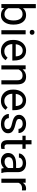

<svg xmlns="http://www.w3.org/2000/svg" viewBox="1670 -2460 800 4180"><g transform="rotate(90 2070.0 -370.0)"><path d="M515.6 -258.3V-266.1C515.6 -350.6 497.6 -417 460.9 -465.3C424.3 -513.7 373.5 -538.1 309.6 -538.1C245.6 -538.1 195.3 -515.6 158.7 -470.2V-750H68.4V0H151.4L155.8 -61C192.4 -13.7 243.7 9.8 310.5 9.8C373 9.8 422.9 -14.6 460 -64C497.1 -112.8 515.6 -177.7 515.6 -258.3ZM425.3 -268.6C425.3 -201.2 413.1 -150.9 389.2 -117.2C365.2 -83.5 331.5 -66.9 288.1 -66.9C229.5 -66.9 186.5 -94.7 158.7 -149.9V-378.4C184.6 -433.6 227.5 -461.4 287.1 -461.4C331.5 -461.4 365.7 -444.8 389.6 -411.1C413.6 -377.4 425.3 -330.1 425.3 -268.6Z M727.5 0V-528.3H637.2V0ZM629.9 -668.5C629.9 -653.8 634.3 -641.6 643.6 -631.8C652.3 -622.1 665.5 -617.2 683.1 -617.2C700.7 -617.2 713.9 -622.1 723.1 -631.8C732.4 -641.6 736.8 -653.8 736.8 -668.5C736.8 -683.1 732.4 -695.3 723.1 -705.6C713.9 -715.8 700.7 -720.7 683.1 -720.7C665.5 -720.7 652.3 -715.8 643.6 -705.6C634.3 -695.3 629.9 -683.1 629.9 -668.5Z M1091.3 9.8C1179.7 9.8 1246.1 -24.4 1290.5 -92.3L1235.4 -135.3C1218.8 -113.8 1199.2 -96.7 1177.2 -83.5C1155.3 -70.3 1127.9 -64 1096.2 -64C1051.3 -64 1014.2 -80.1 985.4 -112.3C956.1 -144 940.9 -186 939.5 -238.3H1297.4V-275.9C1297.4 -360.4 1278.3 -424.8 1240.2 -470.2C1202.1 -515.6 1148.9 -538.1 1080.1 -538.1C1038.1 -538.1 999 -526.4 963.4 -503.4C927.2 -480 899.4 -447.8 879.4 -406.7C859.4 -365.2 849.1 -318.4 849.1 -266.1V-249.5C849.1 -170.9 871.6 -107.9 916.5 -61C961.4 -13.7 1019.5 9.8 1091.3 9.8ZM1080.1 -463.9C1117.7 -463.9 1147.9 -451.2 1169.9 -426.3C1191.9 -400.9 1204.6 -365.2 1207 -319.3V-312.5H942.4C948.2 -360.4 963.4 -397.5 988.3 -424.3C1013.2 -450.7 1043.5 -463.9 1080.1 -463.9Z M1487.3 -528.3H1401.9V0H1492.2V-376.5C1504.4 -401.9 1522 -422.4 1543.9 -438C1565.9 -453.6 1591.8 -461.4 1621.1 -461.4C1657.2 -461.4 1684.1 -452.1 1701.2 -434.1C1718.3 -416 1726.6 -387.7 1727.1 -349.6V0H1817.4V-349.1C1816.4 -475.1 1760.3 -538.1 1648.4 -538.1C1583.5 -538.1 1530.8 -512.7 1490.2 -461.9Z M2172.9 9.8C2261.2 9.8 2327.6 -24.4 2372.1 -92.3L2316.9 -135.3C2300.3 -113.8 2280.8 -96.7 2258.8 -83.5C2236.8 -70.3 2209.5 -64 2177.7 -64C2132.8 -64 2095.7 -80.1 2066.9 -112.3C2037.6 -144 2022.5 -186 2021 -238.3H2378.9V-275.9C2378.9 -360.4 2359.9 -424.8 2321.8 -470.2C2283.7 -515.6 2230.5 -538.1 2161.6 -538.1C2119.6 -538.1 2080.6 -526.4 2044.9 -503.4C2008.8 -480 1981 -447.8 1960.9 -406.7C1940.9 -365.2 1930.7 -318.4 1930.7 -266.1V-249.5C1930.7 -170.9 1953.1 -107.9 1998 -61C2043 -13.7 2101.1 9.8 2172.9 9.8ZM2161.6 -463.9C2199.2 -463.9 2229.5 -451.2 2251.5 -426.3C2273.4 -400.9 2286.1 -365.2 2288.6 -319.3V-312.5H2023.9C2029.8 -360.4 2044.9 -397.5 2069.8 -424.3C2094.7 -450.7 2125 -463.9 2161.6 -463.9Z M2791 -140.1C2791 -117.2 2780.8 -98.6 2760.3 -85C2739.3 -70.8 2711.9 -64 2677.7 -64C2640.6 -64 2610.8 -72.8 2588.4 -90.8C2565.4 -108.4 2553.2 -132.3 2551.8 -162.6H2461.4C2461.4 -131.3 2470.7 -102.5 2489.3 -75.7C2507.3 -48.8 2532.7 -27.8 2565.4 -12.7C2598.1 2.4 2635.3 9.8 2677.7 9.8C2737.8 9.8 2787.1 -4.4 2824.7 -33.2C2862.3 -61.5 2881.3 -99.1 2881.3 -146.5C2881.3 -174.8 2874.5 -198.7 2861.3 -218.8C2847.7 -238.3 2826.7 -254.9 2798.8 -269C2771 -283.2 2734.4 -294.9 2689.5 -305.2C2644 -315.4 2612.8 -325.7 2595.7 -336.9C2578.6 -348.1 2569.8 -364.3 2569.8 -386.2C2569.8 -409.2 2579.1 -428.2 2597.7 -442.4C2616.2 -456.5 2642.1 -463.9 2674.8 -463.9C2706.5 -463.9 2733.4 -455.1 2754.4 -437C2775.4 -418.9 2785.6 -397.9 2785.6 -373H2876.5C2876.5 -421.4 2857.9 -460.9 2820.8 -491.7C2783.2 -522.5 2734.9 -538.1 2674.8 -538.1C2617.7 -538.1 2571.3 -522.9 2534.7 -493.2C2498 -463.4 2479.5 -426.8 2479.5 -383.3C2479.5 -357.4 2485.8 -335 2499 -315.9C2511.7 -296.9 2531.7 -280.8 2558.6 -267.1C2585.4 -253.4 2621.6 -241.7 2667.5 -231.9C2712.9 -222.2 2745.1 -210.4 2763.7 -197.3C2781.7 -183.6 2791 -164.6 2791 -140.1Z M3121.6 -656.2H3031.2V-528.3H2935.1V-458.5H3031.2V-130.9C3031.2 -85.9 3041.5 -51.3 3062 -26.9C3082.5 -2.4 3112.8 9.8 3153.3 9.8C3175.8 9.8 3198.7 6.3 3222.7 0V-73.2C3204.6 -69.3 3189.9 -67.4 3179.7 -67.4C3158.7 -67.4 3143.6 -72.8 3134.8 -83.5C3126 -93.8 3121.6 -109.9 3121.6 -130.9V-458.5H3220.2V-528.3H3121.6Z M3651.9 0H3746.6V-7.8C3734.4 -36.6 3728 -75.2 3728 -123.5V-366.7C3726.6 -419.9 3709 -461.9 3674.3 -492.7C3639.6 -522.9 3592.3 -538.1 3531.2 -538.1C3492.7 -538.1 3457.5 -530.8 3425.8 -516.6C3393.6 -502.4 3368.2 -482.9 3349.6 -458.5C3330.6 -433.6 3321.3 -408.2 3321.3 -381.8H3412.1C3412.1 -404.8 3422.9 -424.8 3444.8 -440.9C3466.8 -457 3493.7 -465.3 3525.9 -465.3C3562.5 -465.3 3590.3 -456.1 3609.4 -437.5C3628.4 -418.5 3637.7 -393.6 3637.7 -361.8V-320.3H3549.8C3474.1 -320.3 3415 -305.2 3373.5 -274.9C3331.5 -244.1 3310.5 -201.7 3310.5 -146.5C3310.5 -101.1 3327.1 -64 3360.8 -34.7C3394 -4.9 3436.5 9.8 3488.8 9.8C3546.9 9.8 3597.2 -12.2 3639.2 -55.7C3642.6 -28.8 3646.5 -10.3 3651.9 0ZM3502 -68.8C3472.2 -68.8 3448.2 -76.7 3429.2 -92.8C3410.2 -108.9 3400.9 -130.9 3400.9 -159.2C3400.9 -224.1 3456.1 -256.3 3566.9 -256.3H3637.7V-147.9C3626.5 -124.5 3607.9 -105.5 3582.5 -90.8C3557.1 -76.2 3530.3 -68.8 3502 -68.8Z M4125 -447.3V-531.2C4115.7 -535.6 4102.5 -538.1 4085 -538.1C4030.8 -538.1 3988.8 -514.6 3959 -467.3L3957.5 -528.3H3869.6V0H3960V-375C3981 -425.3 4021.5 -450.7 4080.6 -450.7C4096.7 -450.7 4111.3 -449.7 4125 -447.3Z"/></g></svg>

Font: Vazir
Style: Regular
Weight: 400
Designer: Saber Rastikerdar
Foundry: Saber Rastikerdar
Version: Version 27.002;January 24, 2021;FontCreator 13.0.0.2683 64-b